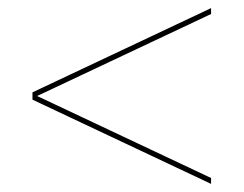

<svg xmlns="http://www.w3.org/2000/svg" viewBox="-20 -624 600 473"><path d="M60 -378.5 500 -171V-185.5L71.5 -387.5L500 -589.5V-604L60 -396.5Z"/></svg>

Font: Bodoni* 16pt Fatface
Style: Regular
Weight: 900
Version: Version 2.3